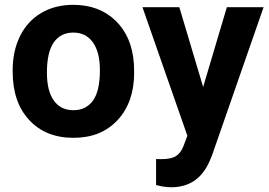

<svg xmlns="http://www.w3.org/2000/svg" viewBox="-20 -558 1107 791"><path d="M32.2 -269Q32.2 -347.7 62.5 -409.2Q92.8 -470.7 149.7 -504.4Q206.5 -538.1 281.7 -538.1Q388.7 -538.1 456.3 -472.7Q523.9 -407.2 531.7 -294.9L532.7 -258.8Q532.7 -137.2 464.8 -63.7Q397 9.8 282.7 9.8Q168.5 9.8 100.3 -63.5Q32.2 -136.7 32.2 -262.7ZM173.3 -258.8Q173.3 -183.6 201.7 -143.8Q230 -104 282.7 -104Q334 -104 362.8 -143.3Q391.6 -182.6 391.6 -269Q391.6 -342.8 362.8 -383.3Q334 -423.8 281.7 -423.8Q230 -423.8 201.7 -383.5Q173.3 -343.3 173.3 -258.8ZM816.9 -199.7 914.6 -528.3H1065.9L853.5 82L841.8 109.9Q794.4 213.4 685.5 213.4Q654.8 213.4 623 204.1V97.2L644.5 97.7Q684.6 97.7 704.3 85.4Q724.1 73.2 735.4 44.9L752 1.5L566.9 -528.3H718.8Z"/></svg>

Font: RobotoInd
Style: Bold
Weight: 700
Designer: Google
Version: Version 2.001150; 2014